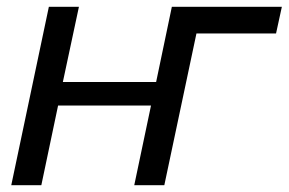

<svg xmlns="http://www.w3.org/2000/svg" viewBox="-20 -542 845 562"><path d="M13 0 123 -522H211L164 -302H437L483 -522H805L788 -444H555L461 0H373L422 -233H150L101 0Z"/></svg>

Font: Raleway Medium
Style: Italic
Weight: 500
Italic angle: -12°
Designer: Matt McInerney, Pablo Impallari, Rodrigo Fuenzalida
Foundry: Matt McInerney, Pablo Impallari, Rodrigo Fuenzalida
Version: Version 4.026